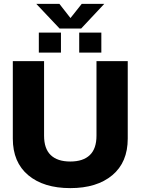

<svg xmlns="http://www.w3.org/2000/svg" viewBox="-20 -959 724 989"><path d="M167 -939H286L343 -866L401 -939H517L398 -812H287ZM180 -791H294V-688H180ZM388 -791H502V-688H388ZM46 -245V-644H207V-260Q207 -193 241.5 -160Q276 -127 342 -127Q408 -127 442.5 -160Q477 -193 477 -260V-644H638V-245Q638 -123 558.5 -56.5Q479 10 342 10Q205 10 125.5 -56.5Q46 -123 46 -245Z"/></svg>

Font: Kanit SemiBold
Style: Regular
Weight: 600
Designer: Katatrad Team
Foundry: CadsonDemak
Version: Version 1.030